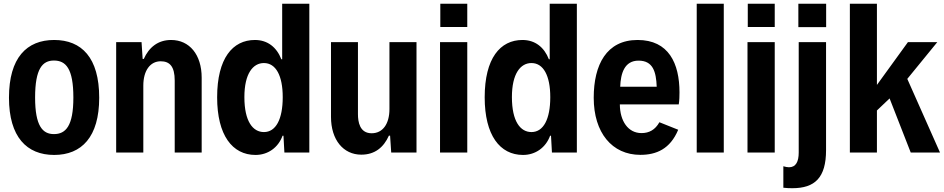

<svg xmlns="http://www.w3.org/2000/svg" viewBox="-20 -804 4975 1012"><path d="M265.6 12.7C410.2 12.7 502.9 -82 502.9 -289.1C502.9 -500 410.2 -593.3 265.6 -593.3C121.1 -593.3 27.3 -500 27.3 -289.1C27.3 -82 121.1 12.7 265.6 12.7ZM264.2 -97.2C204.6 -97.2 165 -140.1 165 -290C165 -443.4 204.6 -484.9 264.2 -484.9C326.7 -484.9 366.7 -443.4 366.7 -290C366.7 -140.1 326.7 -97.2 264.2 -97.2Z M592.3 0H735.4V-353C735.4 -431.6 771.5 -481 827.1 -481C874.5 -481 900.9 -453.6 900.9 -379.4V0H1043V-394.5C1043 -516.1 978.5 -593.3 881.8 -593.3C813 -593.3 765.1 -554.7 737.8 -493.2H731.9L726.1 -582H592.3Z M1467.3 -784.2V-491.7H1462.9C1438.5 -554.7 1390.6 -593.3 1323.7 -593.3C1206.1 -593.3 1124.5 -496.6 1124.5 -291C1124.5 -91.3 1204.6 12.7 1326.7 12.7C1392.6 12.7 1446.8 -26.4 1469.2 -88.4H1474.1L1479 0H1610.4V-784.2ZM1371.1 -107.9C1313 -107.9 1268.1 -163.6 1268.1 -292C1268.1 -416.5 1313.5 -471.7 1371.1 -471.7C1434.1 -471.7 1470.2 -405.3 1470.2 -292C1470.2 -175.3 1434.1 -107.9 1371.1 -107.9Z M1884.3 11.2C1955.6 11.2 2002 -26.9 2029.8 -88.9H2036.1L2042 0H2175.3V-582H2032.7V-229C2032.7 -150.4 1997.1 -101.6 1939 -101.6C1875.5 -101.6 1866.7 -162.1 1866.7 -202.6V-582H1724.6V-188C1724.6 -66.4 1790 11.2 1884.3 11.2Z M2300.8 -661.6H2442.9V-784.2H2300.8ZM2299.3 0H2442.9V-582H2299.3Z M2877.4 -784.2V-491.7H2873C2848.6 -554.7 2800.8 -593.3 2733.9 -593.3C2616.2 -593.3 2534.7 -496.6 2534.7 -291C2534.7 -91.3 2614.7 12.7 2736.8 12.7C2802.7 12.7 2856.9 -26.4 2879.4 -88.4H2884.3L2889.2 0H3020.5V-784.2ZM2781.2 -107.9C2723.1 -107.9 2678.2 -163.6 2678.2 -292C2678.2 -416.5 2723.6 -471.7 2781.2 -471.7C2844.2 -471.7 2880.4 -405.3 2880.4 -292C2880.4 -175.3 2844.2 -107.9 2781.2 -107.9Z M3561.5 -316.9C3561.5 -470.2 3504.4 -593.3 3340.8 -593.3C3176.8 -593.3 3109.4 -462.9 3109.4 -288.6C3109.4 -104.5 3206.1 12.2 3355 12.2C3439 12.2 3512.2 -18.1 3554.7 -120.1L3455.6 -159.7C3433.1 -119.6 3401.4 -102.5 3361.3 -102.5C3290.5 -102.5 3247.6 -166 3247.1 -253.9H3557.6C3561 -272.9 3561.5 -300.8 3561.5 -316.9ZM3345.7 -484.4C3421.9 -484.4 3438.5 -425.8 3441.4 -346.7H3249C3251.5 -417.5 3271.5 -484.4 3345.7 -484.4Z M3652.3 0H3794.9V-784.2H3652.3Z M3921.4 -661.6H4063.5V-784.2H3921.4ZM3919.9 0H4063.5V-582H3919.9Z M4188 -661.1H4334.5V-784.2H4188ZM4156.2 188C4274.9 188 4334 132.8 4334 -12.7V-582H4189.9V0C4189.9 48.3 4174.8 77.6 4138.7 77.6C4129.9 77.6 4120.1 75.7 4108.9 72.3V185.5C4126 187.5 4141.1 188 4156.2 188Z M4934.6 0 4762.2 -388.2 4920.4 -582H4765.6L4602.1 -356.4V-784.2H4459.5V0H4602.1V-221.7L4668.9 -285.2L4780.3 0Z"/></svg>

Font: Decalotype SemiBold
Style: Regular
Weight: 600
Designer: Alfredo Marco Pradil
Foundry: Alfredo Marco Pradil
Version: Version 1.0